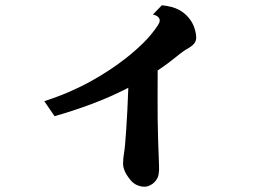

<svg xmlns="http://www.w3.org/2000/svg" viewBox="-20 -647 1040 732"><path d="M597.2 -627Q638.2 -622.6 662.1 -609.6Q686 -596.7 701.2 -577.1Q714.8 -560.1 721.4 -539.6Q728 -519 728 -503.9Q728 -491.2 721.2 -482.2Q714.4 -473.1 699.2 -463.9Q689.9 -459 677 -450Q664.1 -440.9 652.8 -431.2Q639.6 -420.4 621.1 -406.5Q602.5 -392.6 581.1 -378.4Q581.1 -323.2 580.8 -278.6Q580.6 -233.9 581.1 -194.1Q581.5 -154.3 582.8 -113.8Q584 -73.2 585.9 -26.9Q586.9 -10.3 586.2 4.9Q585.4 20 581.1 29.8Q573.2 46.4 558.8 55.7Q544.4 64.9 530.8 64.9Q517.1 64.9 502.7 58.8Q488.3 52.7 477.1 39.1Q461.4 19.5 455.3 4.6Q449.2 -10.3 449.2 -22.9Q449.2 -33.7 450.2 -43.7Q451.2 -53.7 453.1 -64.9Q454.6 -72.3 456.8 -95.2Q459 -118.2 461.2 -152.3Q463.4 -186.5 465.6 -227.8Q467.8 -269 469.2 -312.5Q466.3 -310.5 464.8 -310.1Q401.9 -277.8 332 -251.5Q262.2 -225.1 188 -204.1L148.9 -261.2Q202.6 -278.8 245.8 -297.6Q289.1 -316.4 325.9 -336.9Q362.8 -357.4 397 -379.9Q426.3 -398.9 460.2 -425.3Q494.1 -451.7 525.9 -482.9Q557.6 -514.2 580.1 -547.9Q584.5 -554.7 586.7 -559.3Q588.9 -564 588.9 -569.8Q588.9 -576.2 582.8 -582.3Q576.7 -588.4 563 -591.8Z"/></svg>

Font: BIZ UDMincho
Style: Bold
Weight: 700
Monospace: yes
Designer: TypeBank Co., Ltd.
Foundry: Morisawa Inc.
Version: Version 1.06